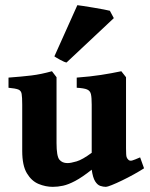

<svg xmlns="http://www.w3.org/2000/svg" viewBox="-20 -705 576 738"><path d="M533.7 -58.1Q517.1 -47.4 494.6 -34.9Q472.2 -22.5 449.5 -11.5Q426.8 -0.5 409.7 6.3Q392.6 13.2 387.2 13.2Q376.5 13.2 365.5 9.5Q354.5 5.9 345.7 -8.1Q336.9 -22 332.5 -52.7Q295.4 -23.4 269 -9.5Q242.7 4.4 222.4 8.8Q202.1 13.2 183.1 13.2Q155.3 13.2 128.2 2Q101.1 -9.3 83.3 -39.1Q65.4 -68.8 65.4 -125V-302.7Q65.4 -331.5 63.2 -344.2Q61 -356.9 50 -361.1Q39.1 -365.2 12.7 -367.7V-406.7Q64.9 -410.6 101.3 -415Q137.7 -419.4 179.7 -431.2L197.3 -408.2V-155.3Q197.3 -104.5 208.3 -91.3Q219.2 -78.1 239.3 -78.1Q252 -78.1 274.4 -84.7Q296.9 -91.3 332.5 -117.7V-302.7Q332.5 -329.6 329.6 -342.8Q326.7 -356 314.7 -361.1Q302.7 -366.2 274.9 -367.7V-406.7Q327.6 -410.6 368.4 -417Q409.2 -423.3 446.3 -431.2L464.4 -408.2V-135.3Q464.4 -107.9 466.6 -101.3Q468.8 -94.7 474.6 -89.8Q480 -85.9 488 -88.1Q496.1 -90.3 518.6 -100.1ZM235.8 -464.8Q228 -465.8 211.2 -475.1Q194.3 -484.4 189 -488.3L277.3 -685.1Q282.7 -684.6 300.5 -681.9Q318.4 -679.2 340.1 -675.5Q361.8 -671.9 379.6 -668.5Q397.5 -665 402.3 -663.6L417.5 -635.3Z"/></svg>

Font: Dai Banna SIL
Style: Bold
Weight: 700
Designer: Victor Gaultney
Foundry: SIL International
Version: Version 4.000